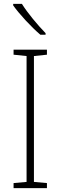

<svg xmlns="http://www.w3.org/2000/svg" viewBox="-20 -1021 312 990"><path d="M93 -1001H48V-993C80 -948 141 -882 188 -842H215V-850C175 -891 122 -954 93 -1001ZM222 -51V-77L155 -83V-732L222 -739V-765H50V-739L117 -732V-83L50 -77V-51Z"/></svg>

Font: Noto Sans Tamil UI SemiCondensed ExtraLight
Style: Regular
Weight: 200
Width: 4
Designer: Jelle Bosma - Monotype Design Team
Foundry: Monotype Imaging Inc.
Version: Version 2.004